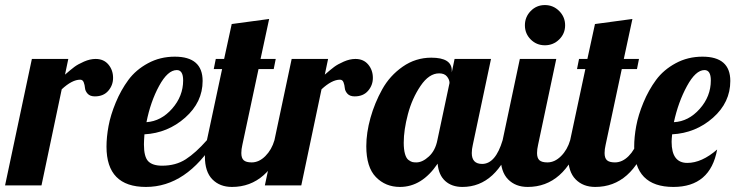

<svg xmlns="http://www.w3.org/2000/svg" viewBox="-58 -733 2907 759"><path d="M68 -500H212L199 -438Q222 -458 236 -468.5Q250 -479 274 -489.5Q298 -500 320 -500Q352 -500 370.5 -478Q389 -456 389 -425Q389 -396 370 -374Q351 -352 317 -352Q298 -352 288.5 -362.5Q279 -373 278 -385Q277 -397 273 -407.5Q269 -418 259 -418Q227 -418 186 -380L106 0H-38Z M511 -162Q511 -113 528 -95.5Q545 -78 583 -78Q637 -78 676.5 -103.5Q716 -129 760 -179H794Q679 6 519 6Q363 6 363 -153Q363 -191 371 -234.5Q379 -278 399.5 -327.5Q420 -377 449.5 -417Q479 -457 527 -483Q575 -509 633 -509Q743 -509 743 -413Q743 -329 674 -268Q605 -207 513 -202Q511 -174 511 -162ZM666 -415Q666 -456 641 -456Q605 -456 571 -393.5Q537 -331 521 -250Q579 -254 622.5 -303.5Q666 -353 666 -415Z M858 -638 1006 -658 972 -500H1032L1024 -460H964L900 -160Q896 -143 896 -128Q896 -108 905.5 -99.5Q915 -91 937 -91Q966 -91 991 -116Q1016 -141 1027 -179H1069Q1004 6 859 6Q811 6 781.5 -24Q752 -54 752 -114Q752 -141 760 -179L820 -460H787L795 -500H828Z M1095 -500H1239L1226 -438Q1249 -458 1263 -468.5Q1277 -479 1301 -489.5Q1325 -500 1347 -500Q1379 -500 1397.5 -478Q1416 -456 1416 -425Q1416 -396 1397 -374Q1378 -352 1344 -352Q1325 -352 1315.5 -362.5Q1306 -373 1305 -385Q1304 -397 1300 -407.5Q1296 -418 1286 -418Q1254 -418 1213 -380L1133 0H989Z M1739 -500H1883L1811 -160Q1807 -143 1807 -128Q1807 -85 1848 -85Q1901 -85 1929 -179H1971Q1906 6 1770 6Q1728 6 1702 -17.5Q1676 -41 1672 -86Q1610 6 1523 6Q1466 6 1428 -33Q1390 -72 1390 -155Q1390 -208 1406.5 -267Q1423 -326 1453 -380Q1483 -434 1534 -469.5Q1585 -505 1647 -505Q1728 -505 1728 -454V-447ZM1678 -443Q1638 -443 1604.5 -393.5Q1571 -344 1554.5 -281.5Q1538 -219 1538 -169Q1538 -142 1543 -124.5Q1548 -107 1557 -100.5Q1566 -94 1572 -92.5Q1578 -91 1588 -91Q1612 -91 1637.5 -114.5Q1663 -138 1671 -179L1719 -405Q1719 -418 1709 -430.5Q1699 -443 1678 -443Z M2040 -577Q2017 -600 2017 -633Q2017 -666 2040 -689.5Q2063 -713 2096 -713Q2129 -713 2152.5 -689.5Q2176 -666 2176 -633Q2176 -600 2152.5 -577Q2129 -554 2096 -554Q2063 -554 2040 -577ZM1997 -500H2141L2069 -160Q2065 -143 2065 -128Q2065 -108 2074.5 -99.5Q2084 -91 2106 -91Q2135 -91 2160 -116Q2185 -141 2196 -179H2238Q2173 6 2028 6Q1980 6 1950.5 -24Q1921 -54 1921 -114Q1921 -141 1929 -179Z M2294 -638 2442 -658 2408 -500H2468L2460 -460H2400L2336 -160Q2332 -143 2332 -128Q2332 -108 2341.5 -99.5Q2351 -91 2373 -91Q2402 -91 2427 -116Q2452 -141 2463 -179H2505Q2440 6 2295 6Q2247 6 2217.5 -24Q2188 -54 2188 -114Q2188 -141 2196 -179L2256 -460H2223L2231 -500H2264Z M2597 -172Q2597 -89 2659 -89Q2716 -89 2777 -142Q2750 6 2604 6Q2449 6 2449 -153Q2449 -191 2457 -234.5Q2465 -278 2485.5 -327.5Q2506 -377 2535.5 -417Q2565 -457 2613 -483Q2661 -509 2719 -509Q2829 -509 2829 -413Q2829 -328 2760.5 -267.5Q2692 -207 2599 -202Q2597 -182 2597 -172ZM2752 -415Q2752 -456 2727 -456Q2692 -456 2657.5 -392.5Q2623 -329 2606 -250Q2664 -253 2708 -302.5Q2752 -352 2752 -415Z"/></svg>

Font: Lobster 1.4
Style: Regular
Weight: 400
Designer: Pablo Impallari
Foundry: Pablo Impallari. www.impallari.com
Version: Version 1.4